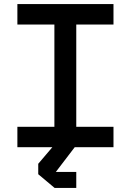

<svg xmlns="http://www.w3.org/2000/svg" viewBox="-20 -720 640 939"><path d="M65 -700V-600H246V-100H65V0H535V-100H353V-600H535V-700ZM353 121H253L353 -10L253 -20L167 81V132L247 199H353Z"/></svg>

Font: Kode Mono SemiBold
Style: Regular
Weight: 600
Monospace: yes
Designer: Isa Ozler
Foundry: Kadena LLC
Version: Version 1.206;gftools[0.9.28]